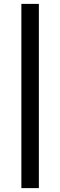

<svg xmlns="http://www.w3.org/2000/svg" viewBox="-20 -760 310 988"><path d="M90 -740H180V208H90Z"/></svg>

Font: Voces
Style: Regular
Weight: 400
Designer: Ana Paula Megda, Pablo Ugerman
Foundry: Ana Paula Megda, Pablo Ugerman
Version: Version 1.100